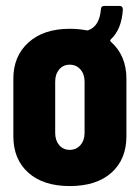

<svg xmlns="http://www.w3.org/2000/svg" viewBox="-20 -619 471 647"><path d="M25 -160V-354Q25 -430 76 -476Q127 -522 215 -522Q243 -522 271 -517Q274 -516 277 -517Q315 -530 320 -587Q320 -599 332 -599H382Q394 -599 394 -587Q390 -520 353 -486Q350 -482 353 -479Q406 -432 406 -354V-160Q406 -82 355.5 -37Q305 8 215 8Q126 8 75.5 -37Q25 -82 25 -160ZM215 -114Q237 -114 251 -130Q265 -146 265 -171V-344Q265 -369 251 -385Q237 -401 215 -401Q193 -401 179.5 -385Q166 -369 166 -344V-171Q166 -146 179.5 -130Q193 -114 215 -114Z"/></svg>

Font: Barlow Condensed
Style: Bold
Weight: 700
Width: 3
Designer: Jeremy Tribby
Foundry: Tribby Type
Version: Version 1.500